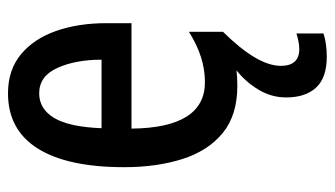

<svg xmlns="http://www.w3.org/2000/svg" viewBox="-194 -394 817 468"><g transform="rotate(-90 214.0 -160.5)"><path d="M287 116Q287 161 328 161Q338 161 349 158.5Q360 156 366 154V220Q342 228 309 228Q258 228 234 202Q210 176 210 129Q210 93 229 61.5Q248 30 276 8Q258 10 238 10Q167 10 123.5 -25.5Q80 -61 60 -123.5Q40 -186 40 -266Q40 -404 85.5 -476.5Q131 -549 220 -549Q277 -549 315 -517.5Q353 -486 372 -432Q391 -378 391 -309V-248H134Q136 -69 247 -69Q278 -69 308 -78.5Q338 -88 370 -108V-25Q287 59 287 116ZM220 -473Q182 -473 160 -436.5Q138 -400 135 -321H302Q302 -384 282 -428.5Q262 -473 220 -473Z"/></g></svg>

Font: Noto Sans Gurmukhi ExtraCondensed Medium
Style: Regular
Weight: 500
Width: 2
Designer: Jelle Bosma - Monotype Design Team
Foundry: Monotype Imaging Inc.
Version: Version 2.004; ttfautohint (v1.8.4.7-5d5b)